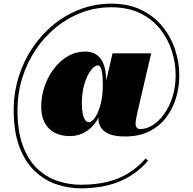

<svg xmlns="http://www.w3.org/2000/svg" viewBox="-20 -810 1049 1044"><path d="M419 214Q350.5 214 285.2 191.5Q220 169 168 119.2Q116 69.5 85.2 -12Q54.5 -93.5 54.5 -211Q54.5 -305 81.2 -391.2Q108 -477.5 156.8 -550Q205.5 -622.5 271.8 -676.5Q338 -730.5 417.5 -760.2Q497 -790 585 -790Q680 -790 749.8 -755.5Q819.5 -721 865 -664Q910.5 -607 932.8 -538.2Q955 -469.5 955 -401Q955 -337.5 937.2 -277.8Q919.5 -218 883.2 -170.8Q847 -123.5 791.8 -95.8Q736.5 -68 661 -68Q605 -68 573.8 -81.2Q542.5 -94.5 529.2 -115.8Q516 -137 515.5 -162Q515 -187 520 -210L592 -520H802L728 -202.5Q725 -188 722 -174.2Q719 -160.5 717.8 -148.5Q716.5 -136.5 718.2 -127.5Q720 -118.5 726 -113.5Q732 -108.5 744 -108.5Q777.5 -108.5 811.2 -130Q845 -151.5 873 -190.8Q901 -230 918 -283.5Q935 -337 935 -401Q935 -467 914.5 -532.2Q894 -597.5 851.2 -651.5Q808.5 -705.5 742.2 -738Q676 -770.5 584.5 -770.5Q500.5 -770.5 424.2 -741.8Q348 -713 284.2 -661Q220.5 -609 173.5 -538.8Q126.5 -468.5 100.8 -385.2Q75 -302 75 -211Q75 -96.5 103.8 -18.8Q132.5 59 181.8 106Q231 153 292.5 173.8Q354 194.5 419 194.5Q498.5 194.5 562.2 179.2Q626 164 677.5 132.2Q729 100.5 772 51.5L785 64Q722 137.5 631.8 175.8Q541.5 214 419 214ZM359 -70Q312 -70 277.2 -88.2Q242.5 -106.5 223.2 -142.2Q204 -178 204 -230Q204 -286.5 222.2 -339.8Q240.5 -393 273 -436Q305.5 -479 348.8 -504.2Q392 -529.5 442.5 -529.5Q478.5 -529.5 501 -515.2Q523.5 -501 536 -476.8Q548.5 -452.5 553.2 -422.8Q558 -393 558 -362.5Q558 -301.5 545.2 -248.5Q532.5 -195.5 507.2 -155.5Q482 -115.5 445 -92.8Q408 -70 359 -70ZM464 -145.5Q475.5 -145.5 488.5 -160.2Q501.5 -175 513 -201.5Q524.5 -228 531.8 -264.8Q539 -301.5 539 -346Q539 -362 538.2 -380.5Q537.5 -399 535 -415.8Q532.5 -432.5 527 -443.5Q521.5 -454.5 512.5 -454.5Q500 -454.5 485 -439.8Q470 -425 456.2 -398Q442.5 -371 433.8 -333Q425 -295 425 -248.5Q425 -215 429.8 -192.2Q434.5 -169.5 443.2 -157.5Q452 -145.5 464 -145.5Z"/></svg>

Font: Bodoni Moda 11pt Black
Style: Regular
Weight: 900
Designer: Owen Earl
Foundry: indestructible type
Version: Version 2.004